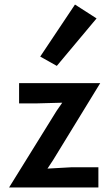

<svg xmlns="http://www.w3.org/2000/svg" viewBox="-20 -825 492 845"><path d="M20 0 229 -337 254 -373 143 -370H64V-459H421L214 -121L189 -83L297 -89H413V0ZM230 -535 157 -576 310 -805 405 -744Z"/></svg>

Font: Alata
Style: Regular
Weight: 400
Designer: Spyros Zevelakis, Eben Sorkin
Foundry: Spyros Zevelakis
Version: Version 1.005; ttfautohint (v1.8.4.7-5d5b)